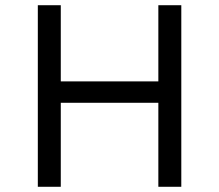

<svg xmlns="http://www.w3.org/2000/svg" viewBox="-20 -716 840 736"><path d="M675 -696V0H587V-322H213V0H125V-696H213V-404H587V-696Z"/></svg>

Font: AmikoRegular
Style: Regular
Weight: 400
Designer: Pablo Impallari, Rodrigo Fuenzalida, Andres Torresi
Foundry: Impallari Type
Version: Version 1.000; ttfautohint (v1.3)